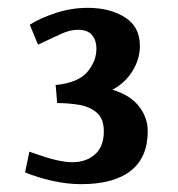

<svg xmlns="http://www.w3.org/2000/svg" viewBox="-20 -737 453 490"><path d="M187 -267Q151 -267 113.5 -275.5Q76 -284 44 -297L55 -350Q99 -334 123.5 -328.5Q148 -323 164 -323Q200 -323 222.5 -343Q245 -363 245 -402Q245 -434 227 -449.5Q209 -465 181.5 -469.5Q154 -474 126 -474L122 -520Q180 -526 203 -553.5Q226 -581 226 -612Q226 -635 214.5 -648Q203 -661 179 -661Q159 -661 137 -651Q115 -641 77 -623L56 -674Q85 -692 124 -704.5Q163 -717 204 -717Q260 -717 298.5 -693Q337 -669 337 -620Q337 -586 318 -555.5Q299 -525 267 -508Q311 -495 334 -466.5Q357 -438 357 -402Q357 -335 313.5 -301Q270 -267 187 -267Z"/></svg>

Font: Manuale
Style: Regular
Weight: 400
Designer: Eduardo Tunni / Pablo Cosgaya
Foundry: Eduardo Tunni / Pablo Cosgaya
Version: Version 1.002